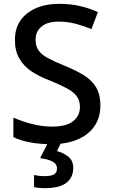

<svg xmlns="http://www.w3.org/2000/svg" viewBox="-20 -744 590 1004"><path d="M505 -193Q505 -98 436 -44Q367 10 247 10Q189 10 137.5 0.5Q86 -9 50 -27V-129Q90 -111 144 -96.5Q198 -82 254 -82Q326 -82 362 -110Q398 -138 398 -185Q398 -218 381.5 -240.5Q365 -263 330 -282Q295 -301 238 -324Q185 -344 144.5 -371Q104 -398 81 -438Q58 -478 58 -536Q58 -624 122 -674Q186 -724 290 -724Q348 -724 397.5 -712.5Q447 -701 492 -681L458 -592Q417 -609 374.5 -620Q332 -631 287 -631Q228 -631 197 -605Q166 -579 166 -537Q166 -504 181 -481.5Q196 -459 229 -441Q262 -423 316 -401Q376 -377 418.5 -350.5Q461 -324 483 -286.5Q505 -249 505 -193ZM363 134Q363 184 327 212Q291 240 214 240Q180 240 158 234V171Q183 177 216 177Q245 177 261.5 168.5Q278 160 278 137Q278 113 254 100.5Q230 88 190 83L232 0H300L278 46Q312 55 337.5 75.5Q363 96 363 134Z"/></svg>

Font: Noto Sans Sinhala UI Medium
Style: Regular
Weight: 500
Designer: Jelle Bosma - Monotype Design Team
Foundry: Monotype Imaging Inc.
Version: Version 2.006; ttfautohint (v1.8.4.7-5d5b)